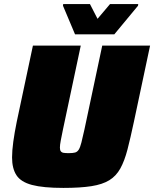

<svg xmlns="http://www.w3.org/2000/svg" viewBox="-20 -911 754 939"><path d="M290 8Q191 8 136.5 -6.5Q82 -21 60.5 -54Q39 -87 39 -141Q39 -174 45 -218Q51 -262 62 -316L141 -688H375L288 -278Q281 -244 277 -223Q273 -202 273 -189Q273 -177 277.5 -171Q282 -165 291.5 -163.5Q301 -162 316 -162Q336 -162 347 -165Q358 -168 365 -179Q372 -190 378 -213.5Q384 -237 393 -278L480 -688H714L635 -316Q618 -236 603.5 -180Q589 -124 568.5 -87Q548 -50 514.5 -29.5Q481 -9 427 -0.5Q373 8 290 8ZM347 -743 288 -883 289 -891H420L457 -819L518 -891H656L655 -883L539 -743Z"/></svg>

Font: Saira Thin Black
Style: Italic
Weight: 900
Italic angle: -12°
Version: Version 1.101